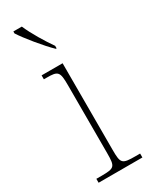

<svg xmlns="http://www.w3.org/2000/svg" viewBox="-202 -807 661 847"><g transform="rotate(-30 129.0 -383.0)"><path d="M160 -606H164V-619C137 -657 98 -721 79 -766H36V-756C58 -721 122 -642 160 -606ZM28 0H251V-20H228C159 -20 154 -25 154 -95V-536H47V-516H61C119 -516 126 -510 126 -440V-95C126 -25 121 -20 53 -20H28Z"/></g></svg>

Font: Noto Serif Armenian SemiCondensed Thin
Style: Regular
Weight: 100
Width: 4
Designer: Monotype Design Team
Foundry: Monotype Imaging Inc.
Version: Version 2.008